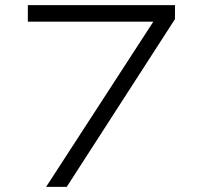

<svg xmlns="http://www.w3.org/2000/svg" viewBox="-20 -725 788 745"><path d="M159 0 599 -678 602 -641H88V-705H659V-651L239 0Z"/></svg>

Font: Nunito Sans 10pt Expanded Light
Style: Regular
Weight: 300
Width: 7
Designer: Vernon Adams
Foundry: Vernon Adams
Version: Version 3.101;gftools[0.9.27]